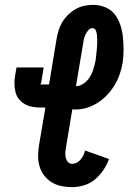

<svg xmlns="http://www.w3.org/2000/svg" viewBox="-20 -763 540 791"><path d="M277 8Q254 8 232.5 3.5Q211 -1 193 -12Q175 -23 162 -40Q149 -57 143 -77.5Q137 -98 137 -120.5Q137 -143 141 -166L167 -320H148Q130 -320 113.5 -323Q97 -326 82.5 -334Q68 -342 58 -354.5Q48 -367 44 -383Q40 -399 39.5 -416Q39 -433 42 -450L48 -485H160L149 -419Q149 -419 148 -419Q148 -418 148 -418Q147 -417 146.5 -417Q146 -417 146 -416Q146 -416 146 -416Q146 -415 147 -415H182L213 -602Q216 -620 221.5 -638Q227 -656 237 -672.5Q247 -689 261 -702.5Q275 -716 291.5 -725.5Q308 -735 326.5 -739Q345 -743 363 -743Q390 -743 414 -733Q438 -723 453 -703.5Q468 -684 476 -659.5Q484 -635 486.5 -609Q489 -583 489 -556.5Q489 -530 485 -503Q481 -480 473 -457Q465 -434 452.5 -413Q440 -392 422.5 -373Q405 -354 384 -340.5Q363 -327 339.5 -319.5Q316 -312 293 -312Q289 -312 285 -312Q281 -312 278 -313L251 -151Q249 -140 249 -130Q249 -120 251.5 -111Q254 -102 260.5 -95Q267 -88 277 -88Q287 -88 296.5 -93Q306 -98 312.5 -106Q319 -114 323.5 -123.5Q328 -133 330 -143L429 -108Q421 -85 406 -62.5Q391 -40 371 -23.5Q351 -7 326 0.5Q301 8 277 8ZM293 -408Q305 -408 316.5 -414Q328 -420 336.5 -428.5Q345 -437 351.5 -448Q358 -459 362 -470Q366 -481 369 -492.5Q372 -504 374 -515Q375 -524 376 -533Q377 -542 378 -551Q379 -560 379.5 -569Q380 -578 380.5 -587Q381 -596 380.5 -604.5Q380 -613 379 -622Q378 -631 374 -639Q370 -647 361 -647Q352 -647 344.5 -639Q337 -631 333 -622.5Q329 -614 326.5 -605Q324 -596 323 -587Z"/></svg>

Font: Iosevka Curly Slab
Style: Bold Italic
Weight: 700
Italic angle: -9°
Monospace: yes
Designer: Belleve Invis
Foundry: Belleve Invis
Version: Version 22.1.2; ttfautohint (v1.8.4)